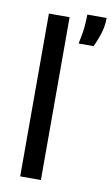

<svg xmlns="http://www.w3.org/2000/svg" viewBox="-84 -768 474 813"><g transform="rotate(10 153.5 -362.0)"><path d="M63 0V-700H152V0ZM209 -597Q220 -648 222 -678.5Q224 -709 224 -724H307Q307 -687 295.5 -652.5Q284 -618 273 -597Z"/></g></svg>

Font: Bricolage Grotesque 10pt Condensed
Style: Regular
Weight: 400
Width: 3
Designer: Mathieu Triay
Foundry: Atelier Triay
Version: Version 1.000; ttfautohint (v1.8.4.7-5d5b);gftools[0.9.29]